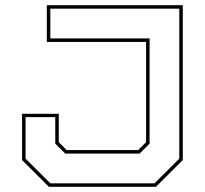

<svg xmlns="http://www.w3.org/2000/svg" viewBox="-20 -720 790 740"><path d="M168.5 0 65 -103V-281.5H206.5V-172L237 -141.5H512.5L543 -172V-558.5H160.5V-700H684.5V-103L581 0ZM174 -13.5H575.5L671 -108.5V-686.5H174V-572H556.5V-166.5L518 -128H231.5L193 -166.5V-268.5H78.5V-108.5Z"/></svg>

Font: Tourney Expanded Thin
Style: Regular
Weight: 100
Width: 7
Designer: Tyler Finck
Foundry: Etcetera Type Co
Version: Version 1.010; ttfautohint (v1.8.3)